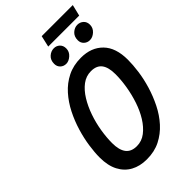

<svg xmlns="http://www.w3.org/2000/svg" viewBox="-280 -1018 1122 1122"><g transform="rotate(-45 281.5 -457.0)"><path d="M230 15Q173 15 131 -8Q89 -31 65.5 -76Q42 -121 42 -188Q42 -229 49.5 -281Q57 -333 73.5 -388Q90 -443 116 -494.5Q142 -546 179 -587.5Q216 -629 265 -653.5Q314 -678 377 -678Q462 -678 512.5 -626.5Q563 -575 563 -475Q563 -434 556 -382Q549 -330 532.5 -275Q516 -220 490 -168Q464 -116 427 -75Q390 -34 341.5 -9.5Q293 15 230 15ZM243 -81Q284 -81 317 -106.5Q350 -132 375.5 -173Q401 -214 418 -265Q435 -316 443.5 -368.5Q452 -421 452 -466Q452 -524 430.5 -552.5Q409 -581 363 -581Q322 -581 289 -556Q256 -531 230.5 -489.5Q205 -448 187.5 -397.5Q170 -347 161.5 -294.5Q153 -242 153 -196Q153 -139 175 -110Q197 -81 243 -81ZM292 -713Q270 -713 255.5 -727Q241 -741 241 -763Q241 -794 260.5 -811.5Q280 -829 304 -829Q325 -829 340 -815Q355 -801 355 -777Q355 -750 334 -731.5Q313 -713 292 -713ZM487 -713Q466 -713 451 -727Q436 -741 436 -763Q436 -794 455.5 -811.5Q475 -829 498 -829Q520 -829 535.5 -815Q551 -801 551 -777Q551 -750 530.5 -731.5Q510 -713 487 -713ZM288 -859 304 -929H561L544 -859Z"/></g></svg>

Font: Ubuntu Sans Mono Medium
Style: Italic
Weight: 500
Italic angle: -13.5°
Monospace: yes
Designer: Dalton Maag Ltd
Foundry: Dalton Maag Ltd
Version: Version 1.006